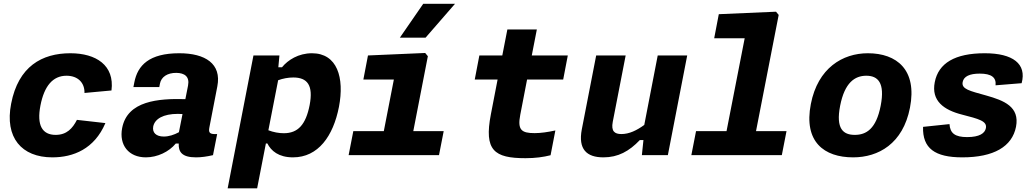

<svg xmlns="http://www.w3.org/2000/svg" viewBox="-20 -842 5620 1042"><path d="M552 -174 397.5 -191.5C374 -145.5 342.5 -110 282 -110C209.5 -110 178.5 -161.5 199.5 -269.5C220 -375 266.5 -431 341 -431C402.5 -431 440 -393 438.5 -337.5L585 -351C602.5 -487.5 501.5 -553 362 -553C207.5 -553 79.5 -481.5 40.5 -279.5C4.5 -95.5 97 12 264 12C377.5 12 492 -33 552 -174Z M953 -553C790 -553 727 -488 709 -395L704 -369.5H844.5L848 -388C855 -425 889 -447 937 -446.5C981.5 -446 1010 -426.5 1000.5 -377.5L986 -304C839.5 -308 671.5 -295 643 -147.5C625 -54.5 678.5 12 771.5 12C834 12 897 -18 934 -63H950C948 -18.5 966.5 12 1043.5 12C1071.5 12 1102 8 1136 0L1158.5 -114.5C1117.5 -112.5 1110.5 -121 1116.5 -151.5L1159.5 -373.5C1183.5 -496.5 1093.5 -553 953 -553ZM811.5 -155.5C820 -197 866 -224 945.5 -224L970.5 -223L951 -124.5C924.5 -110 896 -101 869 -101C827 -101 805.5 -122.5 811.5 -155.5Z M1819.5 -262C1850 -420.5 1810.5 -553 1673 -553C1600 -553 1542.5 -516.5 1510.5 -477H1490.5L1496.5 -541H1355.5L1215.5 180H1375.5L1423 -63.5H1431C1451 -23.5 1492 12 1570 12C1707 12 1788.5 -103.5 1819.5 -262ZM1436.5 -135 1489.5 -406.5C1515 -416 1544 -421.5 1571.5 -421.5C1648.5 -421.5 1681 -379 1660.5 -272C1639.5 -165 1597 -119 1520 -119C1493.5 -119 1463.5 -124.5 1436.5 -135Z M1872 0H2362.5L2388 -130.5H2223L2302 -537L2287.5 -554.5L1977 -541L1952 -410.5H2117.5L2063 -130.5H1897.5ZM2150 -637.5 2277 -821.5H2449.5L2289.5 -637.5Z M2832 16.5C2884 16.5 2929 10.5 2968 0.5L2994 -134C2952.5 -125 2914.5 -119.5 2881.5 -119.5C2810.5 -119.5 2787.5 -136.5 2803.5 -219L2840.5 -410.5H3036.5L3061.5 -541H2866L2893.5 -682H2733.5L2706 -541H2581.5L2556.5 -410.5H2680.5L2644 -221.5C2606 -25.5 2662 16.5 2832 16.5Z M3215.5 -541 3137.5 -140C3117 -32.5 3163 12 3255 12C3334.5 12 3394.5 -21 3452.5 -82H3472L3463.5 0H3604.5L3709.5 -541H3549.5L3476.5 -164C3436 -134.5 3395 -114.5 3352.5 -114.5C3316 -114.5 3295.5 -129 3305.5 -181L3375.5 -541Z M3732 0H4223L4248.5 -130.5H4083L4206 -761L4191.5 -778.5L3881 -765L3856 -634.5H4021.5L3923 -130.5H3757.5Z M4918.5 -257.5C4958.5 -463 4847 -553 4690 -553C4553 -553 4418.5 -473 4380.5 -277.5C4340.5 -72 4453 12 4610 12C4747 12 4880.5 -62 4918.5 -257.5ZM4759.5 -268C4735 -142.5 4681.5 -110 4619 -110C4556.5 -110 4515 -142.5 4539.5 -268C4564 -393.5 4619 -431 4681.5 -431C4744 -431 4784 -393.5 4759.5 -268Z M5324.5 -553C5162 -553 5073 -499 5053 -396C5033 -294.5 5102.5 -245 5201 -220C5292 -196.5 5338 -185 5330.5 -146.5C5325 -119 5296.5 -98 5228.5 -98C5163.5 -98 5136 -118.5 5133 -168.5L4989.5 -153.5C4986 -37 5053.5 12 5202.5 12C5373.5 12 5473 -46.5 5494 -154C5515 -263 5428.5 -296.5 5333 -323.5C5242 -349 5197 -358 5204.5 -397C5210.5 -427.5 5242.5 -442.5 5297 -442.5C5361 -442.5 5387.5 -421.5 5383 -379L5524.5 -390.5C5553 -495.5 5477 -553 5324.5 -553Z"/></svg>

Font: Monaspace Neon ExtraBold
Style: Italic
Weight: 800
Italic angle: -11°
Designer: Riley Cran & the Lettermatic Team
Foundry: Lettermatic
Version: Version 1.200 (Monaspace Neon)